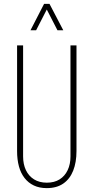

<svg xmlns="http://www.w3.org/2000/svg" viewBox="-20 -963 482 989"><path d="M221 6Q183 6 154.5 -7.5Q126 -21 106.5 -46Q87 -71 77.5 -106Q68 -141 68 -185V-729H99V-157Q99 -117 113.5 -86.5Q128 -56 155.5 -39Q183 -22 221 -22Q260 -22 287 -39Q314 -56 328.5 -86.5Q343 -117 343 -157V-729H374V-185Q374 -127 357 -84Q340 -41 306 -17.5Q272 6 221 6ZM137 -807 207 -943H235L306 -807H276L221 -914L166 -807Z"/></svg>

Font: Hubot Sans Condensed ExtraLight
Style: Regular
Weight: 200
Width: 3
Designer: Deni Anggara
Foundry: GitHub, Inc., Subsidiary of Microsoft Corporation
Version: Version 2.000